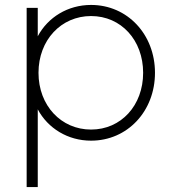

<svg xmlns="http://www.w3.org/2000/svg" viewBox="-20 -558 714 778"><path d="M88 200H133V-115C174 -38 255 12 349 12C496 12 608 -107 608 -263C608 -419 496 -538 349 -538C255 -538 174 -488 133 -411V-526H88ZM136 -263C136 -396 228 -493 349 -493C471 -493 560 -395 560 -263C560 -131 471 -33 349 -33C228 -33 136 -130 136 -263Z"/></svg>

Font: Mluvka ExtraLight
Style: Regular
Weight: 200
Designer: Modified by Jiří Krblich, Original typeface by Gumpita Rahayu
Foundry: Gumpita Rahayu & Jiří Krblich
Version: Version 2.000;Glyphs 3.1.1 (3134)